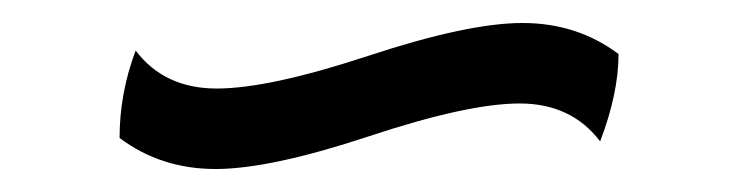

<svg xmlns="http://www.w3.org/2000/svg" viewBox="-20 -411 641 167"><path d="M502 -288Q477 -321 432 -321Q387 -321 301 -292.5Q215 -264 167.5 -264Q120 -264 84 -291Q84 -330 98 -367Q123 -334 168.5 -334Q214 -334 300.5 -362.5Q387 -391 434.5 -391Q482 -391 518 -364Q518 -330 502 -288Z"/></svg>

Font: Port Lligat Sans
Style: Regular
Weight: 400
Designer: Dario Muhafara, Eduardo Rodriguez Tunni
Foundry: Tipo
Version: Version 1.002